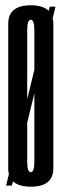

<svg xmlns="http://www.w3.org/2000/svg" viewBox="-20 -699 235 723"><path d="M2.9 0 167.4 -674H188.9L24.8 0ZM95.9 4Q11 4 11 -65.1Q11 -134.2 11 -337.4Q11 -539.9 11 -609.5Q11 -679.1 95.9 -679.1Q180.8 -679.1 180.8 -609.2Q180.8 -539.2 180.8 -337.4Q180.8 -134.2 180.8 -65.1Q180.8 4 95.9 4ZM95.9 -50.5Q109.4 -50.5 109.4 -91.2Q109.4 -132 109.4 -337.4Q109.4 -544 109.4 -584.3Q109.4 -624.6 95.9 -624.6Q82.4 -624.6 82.4 -584.3Q82.4 -544 82.4 -337.4Q82.4 -132 82.4 -91.2Q82.4 -50.5 95.9 -50.5Z"/></svg>

Font: Anybody UltraCondensed Thin
Style: Regular
Weight: 100
Width: 1
Designer: Tyler Finck
Foundry: Etcetera Type Company
Version: Version 1.110